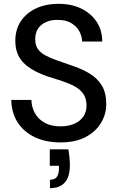

<svg xmlns="http://www.w3.org/2000/svg" viewBox="-20 -732 615 1003"><path d="M296 12Q219 12 161.5 -15.5Q104 -43 72 -93Q40 -143 39 -210H144Q145 -172 162.5 -140.5Q180 -109 213.5 -90.5Q247 -72 296 -72Q338 -72 368.5 -85.5Q399 -99 415.5 -123.5Q432 -148 432 -180Q432 -218 415 -242Q398 -266 369 -281.5Q340 -297 303 -309Q266 -321 225 -334Q142 -363 101 -406Q60 -449 60 -519Q60 -577 88 -620Q116 -663 167 -687.5Q218 -712 286 -712Q354 -712 405 -687Q456 -662 485 -618Q514 -574 514 -515H409Q408 -544 394 -569.5Q380 -595 352 -611.5Q324 -628 282 -628Q248 -629 221 -617Q194 -605 179 -583Q164 -561 164 -527Q164 -496 177.5 -476.5Q191 -457 216.5 -443Q242 -429 276.5 -417Q311 -405 354 -390Q406 -373 447 -348.5Q488 -324 511.5 -286Q535 -248 535 -187Q535 -136 508 -90.5Q481 -45 428 -16.5Q375 12 296 12ZM241 251V207Q266 207 277 192Q288 177 288 148V134H240V48H337Q341 70 343 91Q345 112 345 130Q345 192 318.5 221.5Q292 251 241 251Z"/></svg>

Font: DM Sans 28pt Medium
Style: Regular
Weight: 500
Version: Version 4.004;gftools[0.9.30]